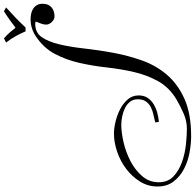

<svg xmlns="http://www.w3.org/2000/svg" viewBox="-28 -922 1010 995"><g transform="rotate(-90 477.5 -425.0)"><path d="M875 -772Q889 -772 903.5 -769Q918 -766 929.5 -758.5Q941 -751 948 -739Q955 -727 955 -710Q955 -680 937 -664Q919 -648 889 -648Q874 -648 860.5 -662Q847 -676 847 -691Q847 -705 852.5 -718.5Q858 -732 863 -746L851 -748Q805 -748 781.5 -713.5Q758 -679 744.5 -622Q731 -565 723 -492.5Q715 -420 701 -344Q687 -268 661.5 -195.5Q636 -123 587.5 -66Q539 -9 462 25.5Q385 60 268 60Q228 60 182.5 51.5Q137 43 98 22.5Q59 2 33.5 -31.5Q8 -65 8 -115Q8 -164 34 -205.5Q60 -247 100 -277Q140 -307 188.5 -323.5Q237 -340 282 -340Q309 -340 343 -332Q377 -324 407.5 -308.5Q438 -293 459 -269Q480 -245 480 -212Q480 -184 467 -165Q454 -146 434 -134Q414 -122 390 -115.5Q366 -109 343 -107L340 -126Q359 -131 380.5 -135.5Q402 -140 419.5 -149Q437 -158 448.5 -174Q460 -190 460 -217Q460 -241 446.5 -257.5Q433 -274 413 -283.5Q393 -293 370 -297.5Q347 -302 328 -302Q288 -302 236.5 -290Q185 -278 139 -254Q93 -230 61.5 -193.5Q30 -157 30 -108Q30 -60 60.5 -31.5Q91 -3 134.5 12.5Q178 28 225.5 33Q273 38 308 38Q348 38 387.5 20.5Q427 3 461 -17Q523 -55 554.5 -112.5Q586 -170 601.5 -237.5Q617 -305 625 -377.5Q633 -450 648.5 -518.5Q664 -587 695 -646Q726 -705 788 -746Q828 -772 875 -772ZM936 -899Q907 -873 880.5 -847.5Q854 -822 832 -798H812Q802 -822 788 -847.5Q774 -873 754 -899L776 -910Q793 -895 806.5 -879.5Q820 -864 831 -850Q849 -864 870.5 -879.5Q892 -895 916 -910Z"/></g></svg>

Font: Lucien Schoenschriftv CAT
Style: Regular
Weight: 400
Designer: Lucian Bernhard 1928
Foundry: CAT-Fonts Peter Wiegel
Version: Version 1.000